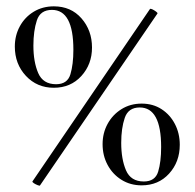

<svg xmlns="http://www.w3.org/2000/svg" viewBox="-20 -580 614 606"><path d="M149.9 -303Q96.8 -303 61.8 -340.5Q26.8 -378 26.8 -433Q26.8 -468 42.6 -497Q58.4 -526 86.4 -543Q114.4 -560 150 -560Q204 -560 237.2 -522Q270.4 -484 270.4 -430Q270.4 -377 236.7 -340Q203 -303 149.9 -303ZM157 -314.2Q192.8 -314.2 202.2 -345.4Q211.6 -376.6 211.6 -423.1Q211.6 -548.8 144 -548.8Q107.1 -548.8 96.3 -515.6Q85.4 -482.4 85.4 -436Q85.4 -384.6 100.6 -349.4Q115.8 -314.2 157 -314.2ZM427 5Q391.4 5 363.4 -12.5Q335.4 -30 319.6 -59.5Q303.8 -89 303.8 -125Q303.8 -160 319.6 -189Q335.4 -218 363.4 -235.5Q391.4 -253 427 -253Q462.7 -253 489.8 -235.5Q516.8 -218 532.1 -188.5Q547.4 -159 547.4 -123Q547.4 -69 513.7 -32Q480.1 5 427 5ZM434 -7.2Q469.8 -7.2 479.2 -38.3Q488.6 -69.4 488.6 -116Q488.6 -240.8 421 -240.8Q385 -240.8 373.8 -208.1Q362.6 -175.4 362.6 -129Q362.6 -77.6 377.7 -42.4Q392.8 -7.2 434 -7.2ZM106 5.6Q105 6.8 98.6 4.3Q92.2 1.8 86.8 -1.8Q81.4 -5.4 82.4 -7.4L453.2 -551.4Q455.2 -553.4 461.2 -550.4Q467.2 -547.4 472.6 -543.4Q478 -539.4 477 -537.4Z"/></svg>

Font: Cormorant Garamond Light
Style: Regular
Weight: 300
Designer: Christian Thalmann (Catharsis Fonts)
Foundry: Catharsis Fonts
Version: Version 4.001